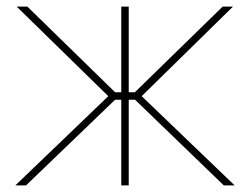

<svg xmlns="http://www.w3.org/2000/svg" viewBox="-20 -559 754 579"><path d="M26.4 0 306.6 -269 30.3 -539.1H62.5L327.1 -280.8H345.7V-539.1H368.2V-280.8H386.7L651.4 -539.1H682.6L407.2 -269L687.5 0H654.8L387.2 -258.3H368.2V0H345.7V-258.3H327.1L58.6 0Z"/></svg>

Font: Inter 18pt Thin
Style: Regular
Weight: 250
Designer: Rasmus Andersson
Foundry: rsms
Version: Version 4.001;git-66647c0bb